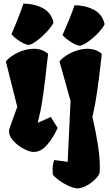

<svg xmlns="http://www.w3.org/2000/svg" viewBox="-20 -841 616 1075"><path d="M142.1 -589.4Q159.2 -592.3 188 -614Q216.8 -635.7 243.2 -664.3Q269.5 -692.9 279.8 -714.8Q266.6 -771.5 218.5 -796.1Q170.4 -820.8 111.3 -820.8Q80.6 -731.9 43.9 -649.4Q61.5 -628.4 92.8 -609.1Q124 -589.8 142.1 -589.4ZM45.9 -157.7Q64 -206.1 76.7 -242.7L12.7 -497.1Q27.8 -515.1 53.2 -531.5Q78.6 -547.9 109.1 -557.9Q139.6 -567.9 168.9 -567.9Q217.3 -567.9 249.5 -539.6Q247.1 -524.9 243.2 -487.3Q233.4 -395.5 223.1 -319.6Q212.9 -243.7 200.2 -191.4L190.9 -153.3L264.2 -186L302.7 -125Q281.2 -75.2 246.1 -32.7Q210.9 9.8 168.5 9.8Q145.5 9.8 112.3 -8.1Q79.1 -25.9 54.9 -52.2Q30.8 -78.6 30.8 -103.5Q30.8 -112.8 32.7 -120.1Q34.7 -127.4 45.9 -157.7ZM428.2 -585Q445.8 -587.9 474.6 -608.4Q503.4 -628.9 529.5 -656.5Q555.7 -684.1 565.9 -705.6Q552.7 -762.2 504.6 -786.9Q456.5 -811.5 397.5 -811.5Q374.5 -744.6 330.1 -645Q347.7 -624 378.9 -604.7Q410.2 -585.4 428.2 -585ZM498.5 -182.1Q539.1 -4.9 539.1 93.8Q539.1 114.7 538.1 124Q536.1 138.2 515.6 159.9Q495.1 181.6 466.1 197.8Q437 213.9 409.2 213.9Q381.8 209 354.5 195.3Q327.1 181.6 306.2 165.5Q285.2 149.4 275.9 137.2Q274.4 119.1 274.4 106.9Q274.4 93.3 276.4 82Q278.3 70.8 282.7 55.2Q292.5 55.7 311.8 58.6Q331.1 61.5 340.3 62.5L358.9 65.4L375 -275.9L313 -497.1Q328.1 -515.1 353.5 -531.5Q378.9 -547.9 409.4 -557.9Q439.9 -567.9 469.2 -567.9Q517.6 -567.9 549.8 -539.6L547.9 -520.5Q523.9 -301.3 502.4 -209L498.5 -191.9L496.6 -181.2Z"/></svg>

Font: Fruktur
Style: Regular
Weight: 400
Designer: Viktoriya Grabowska
Foundry: Viktoriya Grabowska
Version: Version 1.004; ttfautohint (v1.4.1)